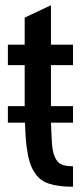

<svg xmlns="http://www.w3.org/2000/svg" viewBox="-20 -711 309 731"><path d="M177 -180Q178 -139 188 -115Q197 -93 214 -85Q229 -78 258 -78V0Q201 0 166 -12Q129 -24 110 -57Q90 -87 82 -148Q79 -168 77.5 -192Q76 -216 75 -244H10V-307H74V-463H10V-541H74V-644L174 -691V-541H258V-463H174V-307H258V-244H174Q175 -225 175.5 -209Q176 -193 177 -180Z"/></svg>

Font: Medium
Style: Regular
Weight: 500
Designer: Fernando Haro
Foundry: deFharo
Version: Version 1.787